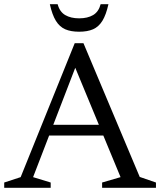

<svg xmlns="http://www.w3.org/2000/svg" viewBox="-24 -891 760 911"><path d="M183 -248V-299H518.5V-248ZM639 -51.5 716 -25V0H460.5V-25L548 -50.5L316.5 -609.5H348.5L133 -50.5L216.5 -25V0H-4V-25L74 -50.5L330.5 -686H372ZM351.5 -804Q391.5 -804 417.8 -819.5Q444 -835 453.5 -871H490.5Q479.5 -821 462 -792.5Q444.5 -764 417.8 -752.2Q391 -740.5 351.5 -740.5Q312 -740.5 285.2 -752.2Q258.5 -764 241 -792.5Q223.5 -821 212.5 -871H249.5Q259 -835 285.5 -819.5Q312 -804 351.5 -804Z"/></svg>

Font: Newsreader 16pt 16pt
Style: Regular
Weight: 400
Version: Version 1.003